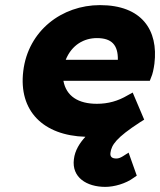

<svg xmlns="http://www.w3.org/2000/svg" viewBox="-20 -523 627 751"><path d="M314 12C292 36 273 65 269 100C260 171 319 208 392 208C427 208 472 195 502 173L515 164L483 74L461 88C451 94 444 97 435 97C418 97 410 90 412 75C416 44 434 16 528 -45L544 -55L499 -161L479 -150C442 -128 403 -117 359 -117C286 -117 239 -147 228 -207H566L571 -220C577 -233 581 -252 584 -274C600 -405 535 -503 371 -503C222 -503 90 -403 71 -245C52 -89 149 7 314 12ZM359 -374C416 -374 442 -348 441 -289H237C261 -348 309 -374 359 -374Z"/></svg>

Font: Falling Sky
Style: ExBdObl
Weight: 400
Designer: Paul D. Hunt
Foundry: Adobe Systems Incorporated
Version: Version 1.02